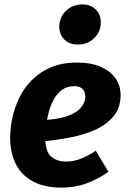

<svg xmlns="http://www.w3.org/2000/svg" viewBox="-20 -832 573 869"><path d="M328.2 -548.8Q393.3 -548.8 437.1 -529.1Q481 -509.5 503.4 -476.4Q525.8 -443.3 525.8 -402.4Q525.8 -344.7 494.7 -306.6Q463.6 -268.4 411.8 -245.1Q360 -221.8 296.8 -209.6Q233.6 -197.4 169.8 -191.7L182 -289.1Q234.5 -291.8 270 -302Q305.4 -312.1 326.5 -327.3Q347.6 -342.5 356.8 -360.1Q366 -377.8 366 -395.5Q366 -407.2 361.7 -417.5Q357.3 -427.7 346.3 -434.8Q335.4 -441.9 315.5 -441.9Q284.3 -441.9 261.9 -426.2Q239.6 -410.5 224.8 -384.3Q210 -358.1 201.2 -326.7Q192.5 -295.2 188.8 -263.6Q185.1 -232 185.1 -205.9Q185.1 -146.2 211.4 -123.5Q237.7 -100.8 278.3 -100.8Q312.7 -100.8 344.7 -113.1Q376.8 -125.4 413.4 -149.8L470.6 -54.6Q427 -23 374 -2.9Q321 17.2 258.2 17.2Q180.5 17.2 128.7 -11.1Q76.9 -39.3 51.4 -90Q26 -140.6 26 -207.9Q26 -250.9 36 -298.2Q45.9 -345.5 67.7 -390.2Q89.5 -434.8 125.1 -470.5Q160.6 -506.1 210.8 -527.4Q261 -548.8 328.2 -548.8ZM332.1 -630.3Q294 -630.3 271.2 -653.3Q248.4 -676.3 248.4 -710.7Q248.4 -754 278.5 -782.9Q308.5 -811.9 352.5 -811.9Q390.6 -811.9 413.4 -789.2Q436.2 -766.5 436.2 -731.5Q436.2 -688.1 406.1 -659.2Q376.1 -630.3 332.1 -630.3Z"/></svg>

Font: Fira Sans Variable
Style: Italic
Weight: 397
Italic angle: -8°
Designer: Carrois Corporate & Edenspiekermann AG
Foundry: Carrois Corporate GbR & Edenspiekermann AG
Version: Version 4.202